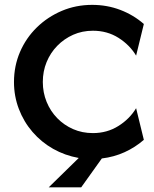

<svg xmlns="http://www.w3.org/2000/svg" viewBox="-20 -658 650 809"><path d="M185.4 131.2 311.8 7.6Q253.5 -2.8 203.8 -30.9Q154.2 -59 117 -102.1Q79.9 -145.1 59.4 -199Q38.9 -252.8 38.9 -312.5Q38.9 -379.9 64.2 -438.9Q89.6 -497.9 135.1 -542.4Q180.6 -586.8 240.3 -612.2Q300 -637.5 368.1 -637.5Q431.2 -637.5 486.8 -616.3Q542.4 -595.1 586.1 -556.9L553.5 -423.6Q526.4 -468.8 479.2 -498.6Q431.9 -528.5 371.5 -528.5Q326.4 -528.5 288.2 -511.5Q250 -494.4 221.2 -464.9Q192.4 -435.4 176.4 -396.5Q160.4 -357.6 160.4 -312.5Q160.4 -268.1 176.4 -228.8Q192.4 -189.6 221.2 -160.1Q250 -130.6 288.2 -113.9Q326.4 -97.2 371.5 -97.2Q431.2 -97.2 478.8 -127.1Q526.4 -156.9 553.5 -202.1L586.1 -68.8Q549.3 -36.8 504.9 -16.7Q460.4 3.5 409 9.7L322.2 131.2Z"/></svg>

Font: Afacad Flux SemiBold
Style: Regular
Weight: 600
Designer: Kristian Moeller
Foundry: Dicotype
Version: Version 1.100